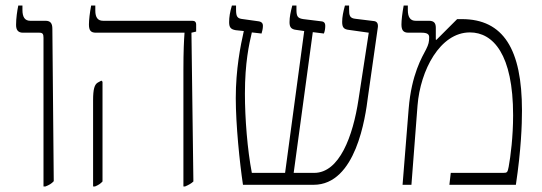

<svg xmlns="http://www.w3.org/2000/svg" viewBox="-20 -667 1956 693"><path d="M137 6H144C157 1 166 -4 174 -13L169 -563C169 -583 162 -592 144 -592H89C70 -592 61 -605 61 -631V-647H46C42 -628 38 -601 38 -577C38 -558 46 -549 63 -549H122C134 -549 137 -544 137 -531Z M642 6H648C660 1 671 -5 678 -12L671 -549L688 -553V-578C688 -588 683 -592 674 -592H352C333 -592 324 -604 324 -629V-647H309C304 -621 301 -594 301 -579C301 -558 307 -549 326 -549H646V-548C644 -523 642 -481 642 -416ZM316 6H323C335 1 343 -4 350 -12V-372L346 -376L333 -369C321 -362 316 -345 316 -305Z M857 0H1112C1265 0 1299 -244 1308 -317L1344 -570C1345 -583 1340 -590 1329 -591L1264 -599C1242 -601 1240 -611 1240 -634V-647H1225C1219 -625 1215 -606 1215 -588C1215 -568 1221 -561 1240 -559L1311 -549L1274 -308C1254 -175 1205 -43 1114 -43H1040L1109 -551L1149 -546C1152 -553 1154 -563 1154 -574C1154 -582 1151 -589 1140 -590L1075 -598C1055 -601 1050 -607 1050 -632V-647H1035C1029 -624 1025 -606 1025 -587C1025 -569 1031 -561 1050 -559L1078 -555L1009 -43H889C873 -126 864 -239 864 -329C864 -441 879 -507 889 -550L924 -546C926 -553 929 -563 929 -574C929 -581 926 -588 914 -590L857 -598C837 -600 832 -606 832 -632V-647H817C810 -624 807 -605 807 -587C807 -568 813 -561 831 -558L860 -555C848 -502 831 -417 831 -313C831 -217 845 -80 857 0Z M1433 0H1465L1487 -286C1497 -413 1568 -550 1676 -550C1760 -550 1832 -471 1832 -251C1832 -174 1823 -103 1816 -65C1812 -45 1811 -43 1796 -43H1607L1602 0H1842C1861 -127 1864 -217 1864 -268C1864 -489 1797 -598 1647 -598H1630L1555 -523L1553 -524V-567C1553 -583 1547 -592 1528 -592H1480C1461 -592 1452 -605 1452 -631V-647H1437C1432 -620 1429 -594 1429 -579C1429 -559 1435 -549 1454 -549H1501C1521 -549 1529 -544 1529 -533C1529 -516 1527 -507 1518 -489C1504 -462 1465 -399 1455 -274Z"/></svg>

Font: Noto Serif Hebrew SemiCondensed ExtraLight
Style: Regular
Weight: 200
Width: 4
Designer: Monotype Design Team
Foundry: Monotype Imaging Inc.
Version: Version 2.004